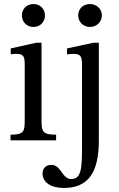

<svg xmlns="http://www.w3.org/2000/svg" viewBox="-20 -693 588 948"><path d="M296 235C414 235 468 160 468 2V-482H441L311 -454V-424C311 -424 325 -427 341 -427C377 -427 385 -417 385 -373V32C385 139 381 191 332 191C286 191 282 121 234 121C207 121 190 138 190 163C190 207 230 235 296 235ZM257 0V-28C190 -28 185 -43 185 -101V-482H159L33 -454V-425C33 -425 44 -427 58 -427C87 -427 102 -423 102 -380V-101C102 -44 99 -28 32 -28V0ZM424 -560C459 -560 483 -586 483 -617C483 -647 459 -673 424 -673C388 -673 366 -647 366 -617C366 -586 390 -560 424 -560ZM145 -560C180 -560 202 -586 202 -617C202 -647 180 -673 145 -673C110 -673 88 -647 88 -617C88 -586 111 -560 145 -560Z"/></svg>

Font: STIX Two Text
Style: Regular
Weight: 400
Designer: Ross Mills, John Hudson & Paul Hanslow, Tiro Typeworks Ltd; with prior portions MicroPress Inc., and Coen Hoffman.
Foundry: Tiro Typeworks Ltd
Version: Version 2.13 b171